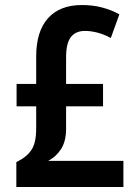

<svg xmlns="http://www.w3.org/2000/svg" viewBox="-20 -744 544 764"><path d="M306 -724Q348 -724 385 -714.5Q422 -705 455 -687L421 -593Q392 -608 366.5 -614.5Q341 -621 318 -621Q281 -621 262 -596.5Q243 -572 243 -516V-410H390V-321H243V-232Q243 -182 223 -151Q203 -120 172 -104H471V0H45V-99Q85 -118 104.5 -146.5Q124 -175 124 -232V-321H46V-410H124V-519Q124 -619 171 -671.5Q218 -724 306 -724Z"/></svg>

Font: Noto Sans Hebrew Condensed SemiBold
Style: Regular
Weight: 600
Width: 3
Designer: Ben Nathan
Foundry: Google LLC
Version: Version 3.001; ttfautohint (v1.8.4.7-5d5b)